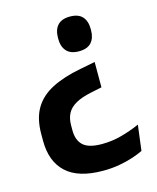

<svg xmlns="http://www.w3.org/2000/svg" viewBox="-103 -574 662 809"><g transform="rotate(-15 228.5 -170.0)"><path d="M266 -278 330.5 -290.5V-180L285 -170.5Q241 -161.5 214.8 -146.8Q188.5 -132 177 -110.2Q165.5 -88.5 165.5 -58V-36.5Q165.5 6.5 189.5 29Q213.5 51.5 271 51.5Q316 51.5 358.5 39.8Q401 28 438 11.5L424 122.5Q406 131.5 379 140.5Q352 149.5 318.8 155.5Q285.5 161.5 247 161.5Q139.5 161.5 87 113Q34.5 64.5 34.5 -26V-55Q34.5 -122.5 60.5 -166.5Q86.5 -210.5 138 -237Q189.5 -263.5 266 -278ZM279 -502.5Q315.5 -502.5 333 -483.2Q350.5 -464 350.5 -429V-424Q350.5 -390 333 -370.5Q315.5 -351 279 -351Q243 -351 225.2 -370.5Q207.5 -390 207.5 -424V-429Q207.5 -464 225.2 -483.2Q243 -502.5 279 -502.5Z"/></g></svg>

Font: Anek Devanagari Medium SemiBold
Style: Regular
Weight: 600
Version: Version 1.003